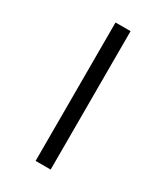

<svg xmlns="http://www.w3.org/2000/svg" viewBox="-236 -856 1024 1182"><g transform="rotate(30 275.5 -265.0)"><path d="M329.1 227.1H222.2V-756.8H329.1Z"/></g></svg>

Font: Open Sans Hebrew
Style: Bold
Weight: 700
Foundry: Ascender Corporation, Yanek Iontef
Version: Version 2.001;PS 002.001;hotconv 1.0.70;makeotf.lib2.5.58329